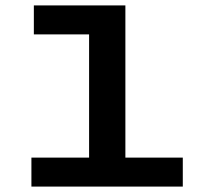

<svg xmlns="http://www.w3.org/2000/svg" viewBox="-20 -689 790 709"><path d="M96 0V-107H309V-562H105V-669H443V-107H655V0Z"/></svg>

Font: Inconsolata ExtraExpanded ExtraBold
Style: Regular
Weight: 800
Width: 8
Monospace: yes
Designer: Raph Levien, Cyreal, Brenton Simpson
Foundry: Raph Levien, Cyreal, Google
Version: Version 3.001; ttfautohint (v1.8.2.53-6de2)